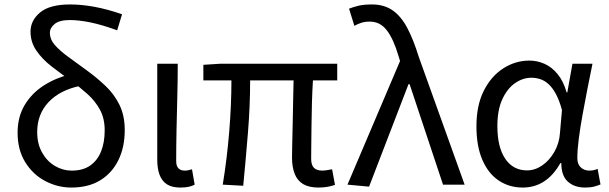

<svg xmlns="http://www.w3.org/2000/svg" viewBox="-20 -829 2732 862"><path d="M300 13Q239 13 183.5 -16Q128 -45 93.5 -100.5Q59 -156 59 -233Q59 -304 90.5 -357Q122 -410 175.5 -444.5Q229 -479 294 -495L338 -443Q248 -424 197.5 -370Q147 -316 147 -236Q147 -183 169 -144Q191 -105 226.5 -84Q262 -63 302 -63Q352 -63 384.5 -85.5Q417 -108 433.5 -148.5Q450 -189 450 -244Q450 -297 429 -336Q408 -375 373 -406.5Q338 -438 298 -467Q254 -498 212 -530.5Q170 -563 143.5 -601.5Q117 -640 117 -687Q117 -737 160 -773Q203 -809 295 -809Q346 -809 403.5 -798.5Q461 -788 528 -765L506 -693Q437 -718 385.5 -728.5Q334 -739 294 -739Q247 -739 225.5 -721.5Q204 -704 204 -682Q204 -652 226.5 -626.5Q249 -601 286 -574Q323 -547 367 -515Q414 -481 453.5 -443.5Q493 -406 516.5 -358Q540 -310 540 -245Q540 -168 511.5 -110Q483 -52 430 -19.5Q377 13 300 13Z M789 13Q752 13 729.5 -1.5Q707 -16 696.5 -44Q686 -72 686 -112V-543H778Q778 -470 776 -394Q774 -318 772.5 -245Q771 -172 771 -106Q771 -83 781.5 -73Q792 -63 809 -63Q817 -63 825 -64.5Q833 -66 842 -69L854 0Q843 6 828 9.5Q813 13 789 13Z M1410 13Q1367 13 1341 -2.5Q1315 -18 1303 -48.5Q1291 -79 1291 -122Q1291 -143 1292 -182.5Q1293 -222 1294 -271.5Q1295 -321 1296 -372Q1297 -423 1298 -468H1103Q1103 -353 1093 -231Q1083 -109 1072 5L980 0Q999 -115 1009 -236.5Q1019 -358 1019 -468H893V-538L971 -543H1494V-468H1385Q1382 -421 1380.5 -368.5Q1379 -316 1378.5 -265.5Q1378 -215 1377.5 -175.5Q1377 -136 1377 -116Q1377 -88 1389.5 -75.5Q1402 -63 1428 -63Q1440 -63 1471 -69L1484 1Q1470 6 1451.5 9.5Q1433 13 1410 13Z M1637 9 1540 0 1776 -555 1769 -578Q1747 -653 1717 -692.5Q1687 -732 1640 -732Q1618 -732 1601.5 -726.5Q1585 -721 1571 -713L1547 -790Q1567 -798 1590.5 -803.5Q1614 -809 1650 -809Q1704 -809 1742 -783Q1780 -757 1808 -704.5Q1836 -652 1860 -574L2066 0H1969L1819 -451H1814Z M2327 13Q2266 13 2219 -18.5Q2172 -50 2145.5 -111.5Q2119 -173 2119 -262Q2119 -356 2152 -421.5Q2185 -487 2239.5 -522Q2294 -557 2357 -557Q2391 -557 2423.5 -543Q2456 -529 2482.5 -497.5Q2509 -466 2524 -414H2527L2550 -543H2640Q2629 -490 2617.5 -431Q2606 -372 2595.5 -314.5Q2585 -257 2578.5 -206.5Q2572 -156 2572 -119Q2572 -92 2587.5 -77.5Q2603 -63 2626 -63Q2635 -63 2645 -65Q2655 -67 2663 -71L2676 -1Q2665 4 2648 8.5Q2631 13 2607 13Q2559 13 2529.5 -13.5Q2500 -40 2500 -97H2496Q2434 13 2327 13ZM2346 -64Q2382 -64 2414.5 -86.5Q2447 -109 2469 -147.5Q2491 -186 2494 -232L2503 -335Q2491 -379 2475.5 -407.5Q2460 -436 2442 -452Q2424 -468 2404.5 -474Q2385 -480 2366 -480Q2327 -480 2292 -455.5Q2257 -431 2235 -383Q2213 -335 2213 -263Q2213 -168 2248.5 -116Q2284 -64 2346 -64Z"/></svg>

Font: Farlight84_Sys_V01
Style: Regular
Weight: 400
Designer: Ryoko NISHIZUKA  (kana, bopomofo & ideographs); Paul D. Hunt (Latin, Greek & Cyrillic); Sandoll Communications , Soo-you
Foundry: Adobe
Version: Version 2.004;October 29, 2024;FontCreator 14.0.0.2814 64-bi